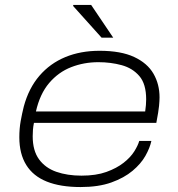

<svg xmlns="http://www.w3.org/2000/svg" viewBox="-20 -743 719 775"><path d="M305 12Q224 12 169 -10Q114 -32 86 -77Q58 -122 58 -189Q58 -224 63.5 -254.5Q69 -285 76 -313Q96 -387 139 -437Q182 -487 243.5 -512.5Q305 -538 382 -538Q468 -538 521.5 -513Q575 -488 599.5 -445.5Q624 -403 624 -350Q624 -337 622 -315.5Q620 -294 611 -247H117Q114 -232 113 -219Q112 -206 112 -193Q112 -135 137.5 -100Q163 -65 207.5 -49.5Q252 -34 309 -34Q368 -34 409.5 -49Q451 -64 479 -86Q507 -108 522 -132Q537 -156 542 -174H591Q585 -146 567 -114Q549 -82 515 -53.5Q481 -25 429.5 -6.5Q378 12 305 12ZM125 -293H566Q568 -307 569 -319Q570 -331 570 -342Q570 -404 542.5 -436Q515 -468 471 -480Q427 -492 377 -492Q319 -492 267.5 -472Q216 -452 178.5 -408Q141 -364 125 -293ZM390 -591 275 -719 276 -723H348L437 -591Z"/></svg>

Font: Archivo Expanded Thin
Style: Italic
Weight: 250
Width: 7
Italic angle: -10°
Designer: Hector Gatti
Foundry: Omnibus-Type
Version: Version 2.001